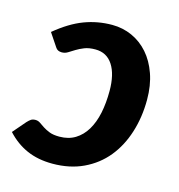

<svg xmlns="http://www.w3.org/2000/svg" viewBox="-99 -599 635 681"><g transform="rotate(15 218.5 -258.0)"><path d="M26 -111Q33 -118.5 39.2 -122.8Q45.5 -127 55.5 -127Q65 -127 73 -121.5Q81 -116 91.2 -109.2Q101.5 -102.5 115.5 -97Q129.5 -91.5 152 -91.5Q185.5 -91.5 210 -106.5Q234.5 -121.5 250.8 -148.5Q267 -175.5 274.8 -212.5Q282.5 -249.5 282.5 -294Q282.5 -355 260.2 -389.2Q238 -423.5 196 -423.5Q172.5 -423.5 156.2 -417Q140 -410.5 127.8 -403Q115.5 -395.5 105.2 -389Q95 -382.5 83 -382.5Q67 -382.5 60 -394L27.5 -442.5Q80 -486 129 -504.5Q178 -523 231.5 -523Q270.5 -523 304.8 -507.5Q339 -492 364.2 -463.2Q389.5 -434.5 404.2 -392.8Q419 -351 419 -298.5Q419 -234 401.2 -178Q383.5 -122 349.8 -80.8Q316 -39.5 266.2 -16Q216.5 7.5 153 7.5Q100 7.5 59 -10.5Q18 -28.5 -14.5 -64Z"/></g></svg>

Font: Lato Heavy
Style: Italic
Weight: 800
Italic angle: -7°
Designer: Lukasz Dziedzic
Foundry: tyPoland Lukasz Dziedzic
Version: Version 2.007; 2014-02-27